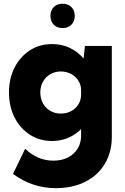

<svg xmlns="http://www.w3.org/2000/svg" viewBox="-20 -728 653 1002"><path d="M251.5 7.8Q186.5 7.8 135.7 -25.1Q85 -58.1 55.9 -115.2Q26.9 -172.4 26.9 -245.1Q26.9 -318.4 55.9 -375.2Q85 -432.1 135.7 -465.1Q186.5 -498 251.5 -498Q301.8 -498 343.8 -478.3Q385.7 -458.5 416 -422.9L423.3 -488.3H563.5V-13.7Q563.5 66.4 527.1 127Q490.7 187.5 424.8 220.7Q358.9 253.9 270.5 253.9Q149.4 253.9 47.9 179.7L111.3 48.3Q175.8 110.4 258.8 110.4Q301.8 110.4 334.2 94Q366.7 77.6 385 47.9Q403.3 18.1 403.3 -20.5V-54.2Q374 -24.9 335.4 -8.5Q296.9 7.8 251.5 7.8ZM297.4 -135.3Q327.1 -135.3 351.1 -147.9Q375 -160.6 389.2 -183.6Q403.3 -206.5 403.3 -235.4V-255.9Q403.3 -284.7 388.9 -307.1Q374.5 -329.6 350.6 -342.3Q326.7 -355 297.4 -355Q267.1 -355 242.7 -340.8Q218.3 -326.7 204.3 -301.8Q190.4 -276.9 190.4 -245.1Q190.4 -213.4 204.3 -188.5Q218.3 -163.6 242.7 -149.4Q267.1 -135.3 297.4 -135.3ZM306.6 -581.5Q277.8 -581.5 260.5 -599.1Q243.2 -616.7 243.2 -645Q243.2 -673.8 260.5 -691.2Q277.8 -708.5 306.6 -708.5Q335 -708.5 352.5 -691.2Q370.1 -673.8 370.1 -645Q370.1 -616.7 352.5 -599.1Q335 -581.5 306.6 -581.5Z"/></svg>

Font: Kumbh Sans ExtraBold
Style: Regular
Weight: 800
Version: Version 1.005